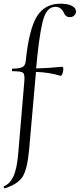

<svg xmlns="http://www.w3.org/2000/svg" viewBox="-39 -746 432 1041"><path d="M289 -726Q329 -726 351.5 -714Q374 -702 373 -682Q372 -670 363 -661.5Q354 -653 339 -653Q316 -653 305 -681Q290 -709 262 -709Q220 -709 200 -653.5Q180 -598 163 -439L157 -375Q218 -376 298 -384Q307 -384 303 -359Q301 -349 297 -341.5Q293 -334 290 -335Q226 -354 156 -356L119 64Q109 173 83 213Q57 253 -13 275Q-15 275 -17 272.5Q-19 270 -19 267.5Q-19 265 -18 264Q15 251 34 210Q53 169 60 84L93 -306Q96 -343 86 -351.5Q76 -360 28 -360Q26 -360 25.5 -363.5Q25 -367 26 -370.5Q27 -374 29 -374Q69 -374 84 -383Q99 -392 101 -418Q118 -586 160.5 -656Q203 -726 289 -726Z"/></svg>

Font: Cormorant
Style: Regular
Weight: 400
Designer: Christian Thalmann (Catharsis Fonts)
Version: Version 1.000;PS 001.000;hotconv 1.0.70;makeotf.lib2.5.58329